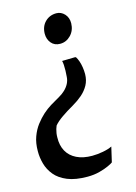

<svg xmlns="http://www.w3.org/2000/svg" viewBox="-139 -820 739 1041"><g transform="rotate(-15 230.5 -300.0)"><path d="M325.5 -492Q333 -480.5 338.5 -464.5Q344 -448.5 347 -429.5Q350 -410.5 350 -390.5Q349.5 -356 334.8 -329.2Q320 -302.5 295.8 -281.5Q271.5 -260.5 242 -243.5Q203.5 -221.5 173.8 -200.8Q144 -180 128.5 -161Q125 -153.5 122 -143Q119 -132.5 117.2 -121Q115.5 -109.5 115.5 -98Q114 -53 132.2 -20.2Q150.5 12.5 186.5 30Q222.5 47.5 273 47.5Q302.5 47.5 334.2 41.5Q366 35.5 385.5 25.5L366 109.5Q360 114.5 339.2 124.2Q318.5 134 287.5 142.2Q256.5 150.5 219.5 150.5Q151.5 150.5 107.2 132.2Q63 114 38.2 84Q13.5 54 3.5 18Q-6.5 -18 -6 -53.5Q-6 -98.5 6.8 -133.2Q19.5 -168 39.5 -194.5Q61.5 -223 83 -242.2Q104.5 -261.5 128.8 -276.5Q153 -291.5 181 -307Q200 -317.5 215.2 -332Q230.5 -346.5 239.8 -364.2Q249 -382 250 -401.5Q251.5 -418.5 252 -436Q252.5 -453.5 251.5 -468.2Q250.5 -483 248 -491.5L319 -493ZM348.5 -676Q347.5 -636 322.2 -610Q297 -584 262.5 -584Q231 -584 213 -605.5Q195 -627 195 -658Q195.5 -699 220.8 -724.2Q246 -749.5 284 -749.5Q310.5 -749.5 329.8 -728.8Q349 -708 348.5 -676Z"/></g></svg>

Font: Merriweather 36pt ExtraBold
Style: Italic
Weight: 800
Italic angle: -7.8°
Version: Version 2.101